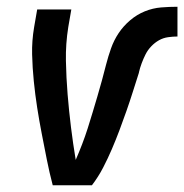

<svg xmlns="http://www.w3.org/2000/svg" viewBox="-20 -548 545 568"><path d="M252 0H136Q126 -38 118.5 -76Q111 -114 103.5 -152.5Q96 -191 90 -229.5Q84 -268 80 -307.5Q76 -347 75 -387Q74 -427 81 -468L90 -520H191L182 -468Q174 -418 175 -368Q176 -318 180 -269Q184 -220 190 -171.5Q196 -123 204 -75Q214 -98 223 -121.5Q232 -145 239.5 -168.5Q247 -192 254 -215.5Q261 -239 268 -262.5Q275 -286 281.5 -310Q288 -334 294 -357.5Q300 -381 308.5 -405Q317 -429 331 -450Q345 -471 365 -488Q385 -505 408.5 -514.5Q432 -524 456.5 -526Q481 -528 505 -528V-440Q492 -440 477.5 -438Q463 -436 450.5 -429Q438 -422 427.5 -411Q417 -400 410.5 -387Q404 -374 399 -360.5Q394 -347 391 -334V-333Q382 -305 373 -276.5Q364 -248 354 -219.5Q344 -191 333.5 -163Q323 -135 311 -107Q299 -79 285 -52Q271 -25 252 0Z"/></svg>

Font: Iosevka Term Curly SmBd Obl
Style: Regular
Weight: 600
Italic angle: -9°
Designer: Belleve Invis
Foundry: Belleve Invis
Version: Version 32.3.0